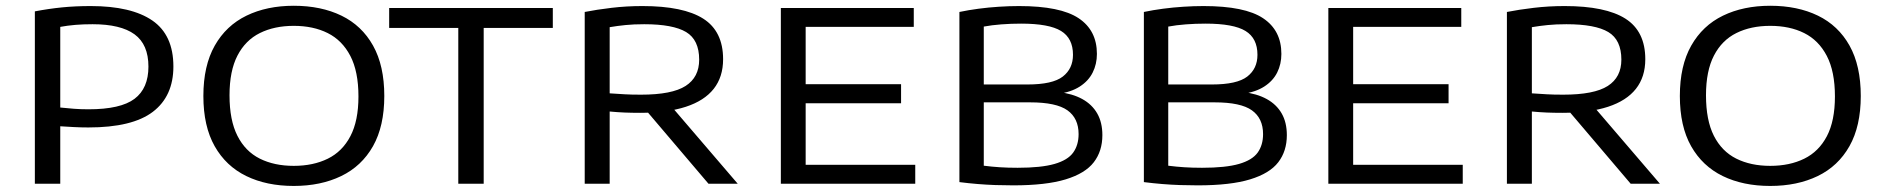

<svg xmlns="http://www.w3.org/2000/svg" viewBox="-20 -622 6371 650"><path d="M98 0V-583.5Q145 -592.5 190 -597Q235 -601.5 287 -601.5Q424.5 -601.5 495.8 -552.5Q567 -503.5 567 -397Q567 -296.5 497.5 -243.5Q428 -190.5 279 -190.5Q254.5 -190.5 230.2 -191.8Q206 -193 184 -194.5V0ZM279.5 -252Q388.5 -252 435.5 -287.5Q482.5 -323 482.5 -396.5Q482.5 -471.5 435.5 -505.8Q388.5 -540 293.5 -540Q262 -540 235.2 -537.8Q208.5 -535.5 184 -531V-258Q207.5 -255.5 229.8 -253.8Q252 -252 279.5 -252Z M974.5 7.5Q882.5 7.5 813.8 -26Q745 -59.5 706.8 -127Q668.5 -194.5 668.5 -297Q668.5 -399.5 707 -467.5Q745.5 -535.5 814.5 -569Q883.5 -602.5 974.5 -602.5Q1067 -602.5 1136 -569Q1205 -535.5 1243 -467.5Q1281 -399.5 1281 -297Q1281 -195 1242.8 -127.2Q1204.5 -59.5 1135.2 -26Q1066 7.5 974.5 7.5ZM974.5 -60.5Q1040.5 -60.5 1089.8 -84.8Q1139 -109 1166.2 -161Q1193.5 -213 1193.5 -295.5Q1193.5 -380 1166 -432.8Q1138.5 -485.5 1089.5 -510Q1040.5 -534.5 974.5 -534.5Q909 -534.5 860 -510.2Q811 -486 784 -434Q757 -382 757 -299.5Q757 -215 783.8 -162.2Q810.5 -109.5 859.5 -85Q908.5 -60.5 974.5 -60.5Z M1531.5 0V-527.5H1297.5V-595H1851.5V-527.5H1617.5V0Z M1959.5 0V-581.5Q2000 -589.5 2050.5 -595.5Q2101 -601.5 2155 -601.5Q2293.5 -601.5 2360.8 -558.8Q2428 -516 2428 -421.5Q2428 -361.5 2396.2 -321.2Q2364.5 -281 2301.8 -260.5Q2239 -240 2147 -240Q2118.5 -240 2094.5 -241Q2070.5 -242 2044 -244.5V0ZM2378.5 0 2140 -280.5H2237L2477.5 0ZM2150 -301.5Q2255 -301.5 2301 -331Q2347 -360.5 2347 -420Q2347 -487 2302.8 -513.5Q2258.5 -540 2161 -540Q2125 -540 2097.8 -537.2Q2070.5 -534.5 2044 -530V-306Q2073.5 -304 2094.8 -302.8Q2116 -301.5 2150 -301.5Z M2623.5 0V-595H3073.5V-531H2707.5V-64H3078.5V0ZM2666.5 -272.5V-337H3030.5V-272.5Z M3410 5.5Q3380 5.5 3350.2 4.5Q3320.5 3.5 3290 1Q3259.5 -1.5 3228 -5.5V-581.5Q3259 -588 3293 -592.5Q3327 -597 3361.8 -599.2Q3396.5 -601.5 3430 -601.5Q3570 -601.5 3631.8 -560.2Q3693.5 -519 3693.5 -439.5Q3693.5 -405 3679.2 -376.5Q3665 -348 3635.5 -329Q3606 -310 3561 -304L3563 -310.5Q3610.5 -305 3643.8 -286.8Q3677 -268.5 3694.5 -238Q3712 -207.5 3712 -164.5Q3712 -110.5 3683 -72.8Q3654 -35 3587.8 -14.8Q3521.5 5.5 3410 5.5ZM3425 -54Q3505 -54 3550 -67Q3595 -80 3613.2 -105.5Q3631.5 -131 3631.5 -168Q3631.5 -221.5 3593.8 -248.5Q3556 -275.5 3467.5 -275.5H3298.5V-336H3458Q3543.5 -336 3578 -362.8Q3612.5 -389.5 3612.5 -436.5Q3612.5 -492.5 3572 -517.2Q3531.5 -542 3437 -542Q3402.5 -542 3369.8 -539.5Q3337 -537 3310.5 -532V-61Q3338 -57.5 3364.8 -55.8Q3391.5 -54 3425 -54Z M4034.5 5.5Q4004.5 5.5 3974.8 4.5Q3945 3.5 3914.5 1Q3884 -1.5 3852.5 -5.5V-581.5Q3883.5 -588 3917.5 -592.5Q3951.5 -597 3986.2 -599.2Q4021 -601.5 4054.5 -601.5Q4194.5 -601.5 4256.2 -560.2Q4318 -519 4318 -439.5Q4318 -405 4303.8 -376.5Q4289.5 -348 4260 -329Q4230.5 -310 4185.5 -304L4187.5 -310.5Q4235 -305 4268.2 -286.8Q4301.5 -268.5 4319 -238Q4336.5 -207.5 4336.5 -164.5Q4336.5 -110.5 4307.5 -72.8Q4278.5 -35 4212.2 -14.8Q4146 5.5 4034.5 5.5ZM4049.5 -54Q4129.5 -54 4174.5 -67Q4219.5 -80 4237.8 -105.5Q4256 -131 4256 -168Q4256 -221.5 4218.2 -248.5Q4180.5 -275.5 4092 -275.5H3923V-336H4082.5Q4168 -336 4202.5 -362.8Q4237 -389.5 4237 -436.5Q4237 -492.5 4196.5 -517.2Q4156 -542 4061.5 -542Q4027 -542 3994.2 -539.5Q3961.5 -537 3935 -532V-61Q3962.5 -57.5 3989.2 -55.8Q4016 -54 4049.5 -54Z M4477 0V-595H4927V-531H4561V-64H4932V0ZM4520 -272.5V-337H4884V-272.5Z M5081.5 0V-581.5Q5122 -589.5 5172.5 -595.5Q5223 -601.5 5277 -601.5Q5415.5 -601.5 5482.8 -558.8Q5550 -516 5550 -421.5Q5550 -361.5 5518.2 -321.2Q5486.5 -281 5423.8 -260.5Q5361 -240 5269 -240Q5240.5 -240 5216.5 -241Q5192.5 -242 5166 -244.5V0ZM5500.5 0 5262 -280.5H5359L5599.5 0ZM5272 -301.5Q5377 -301.5 5423 -331Q5469 -360.5 5469 -420Q5469 -487 5424.8 -513.5Q5380.5 -540 5283 -540Q5247 -540 5219.8 -537.2Q5192.5 -534.5 5166 -530V-306Q5195.5 -304 5216.8 -302.8Q5238 -301.5 5272 -301.5Z M5973 7.5Q5881 7.5 5812.2 -26Q5743.5 -59.5 5705.2 -127Q5667 -194.5 5667 -297Q5667 -399.5 5705.5 -467.5Q5744 -535.5 5813 -569Q5882 -602.5 5973 -602.5Q6065.5 -602.5 6134.5 -569Q6203.5 -535.5 6241.5 -467.5Q6279.5 -399.5 6279.5 -297Q6279.5 -195 6241.2 -127.2Q6203 -59.5 6133.8 -26Q6064.5 7.5 5973 7.5ZM5973 -60.5Q6039 -60.5 6088.2 -84.8Q6137.5 -109 6164.8 -161Q6192 -213 6192 -295.5Q6192 -380 6164.5 -432.8Q6137 -485.5 6088 -510Q6039 -534.5 5973 -534.5Q5907.5 -534.5 5858.5 -510.2Q5809.5 -486 5782.5 -434Q5755.5 -382 5755.5 -299.5Q5755.5 -215 5782.2 -162.2Q5809 -109.5 5858 -85Q5907 -60.5 5973 -60.5Z"/></svg>

Font: Encode Sans SC Expanded
Style: Regular
Weight: 400
Width: 7
Designer: Multiple Designers
Foundry: Impallari Type
Version: Version 3.002